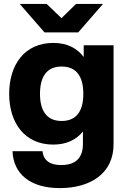

<svg xmlns="http://www.w3.org/2000/svg" viewBox="-20 -752 650 984"><path d="M287 212C441 212 562 139 562 -13V-520H409V-460C375 -505 324 -532 253 -532C106 -532 27 -420 27 -271C27 -123 106 -11 253 -11C321 -11 371 -36 405 -78V-13C405 74 347 94 294 94C241 94 203 74 198 23H44C49 139 134 212 287 212ZM81 -732 208 -586H381L508 -732H370L295 -659L219 -732ZM185 -271C185 -357 218 -411 296 -411C374 -411 407 -357 407 -271C407 -186 374 -132 296 -132C218 -132 185 -186 185 -271Z"/></svg>

Font: Aspekta 750
Style: Regular
Weight: 750
Designer: Ivo Dolenc
Version: Version 2.000